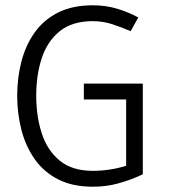

<svg xmlns="http://www.w3.org/2000/svg" viewBox="-20 -696 642 726"><path d="M457 -69V-320H297V-380H520V-37Q520 -37 494 -25.5Q468 -14 425 -2Q382 10 331 10Q254 10 199.5 -18Q145 -46 111 -94.5Q77 -143 61 -205Q45 -267 45 -334Q45 -402 61 -463.5Q77 -525 111 -573Q145 -621 199.5 -648.5Q254 -676 331 -676Q380 -676 423 -663Q466 -650 503 -630L474 -578Q440 -593 404.5 -604.5Q369 -616 331 -616Q253 -616 206 -578Q159 -540 138 -476.5Q117 -413 117 -334Q117 -256 138 -191.5Q159 -127 206 -88.5Q253 -50 331 -50Q394 -50 457 -69Z"/></svg>

Font: Epunda Sans Light
Style: Regular
Weight: 300
Designer: Simon Atzbach
Foundry: typofactur
Version: Version 2.204; ttfautohint (v1.8.4.7-5d5b)